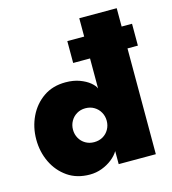

<svg xmlns="http://www.w3.org/2000/svg" viewBox="-105 -775 785 874"><g transform="rotate(-15 287.0 -338.0)"><path d="M269 -498.5V-601.5H574V-498.5ZM212 12Q151 12 107.5 -18Q64 -48 40.2 -97.5Q16.5 -147 16.5 -205Q16.5 -263 40.2 -312.5Q64 -362 107.5 -392.2Q151 -422.5 212 -422.5Q249 -422.5 278 -411.8Q307 -401 325.2 -385.8Q343.5 -370.5 348.5 -357V-688H525V0H350V-61.5Q338.5 -42 317.2 -25.2Q296 -8.5 268.8 1.8Q241.5 12 212 12ZM268.5 -125.5Q292 -125.5 310 -136Q328 -146.5 338.2 -164.8Q348.5 -183 348.5 -205Q348.5 -227 338.2 -245.2Q328 -263.5 310 -274.2Q292 -285 268.5 -285Q246 -285 228 -274.2Q210 -263.5 199.8 -245.2Q189.5 -227 189.5 -205Q189.5 -183 199.8 -164.8Q210 -146.5 228 -136Q246 -125.5 268.5 -125.5Z"/></g></svg>

Font: League Spartan Thin ExtraBold
Style: Regular
Weight: 800
Version: Version 2.002